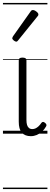

<svg xmlns="http://www.w3.org/2000/svg" viewBox="-20 -905 341 1300"><path d="M189 17Q169 17 153.5 11Q138 5 127.5 -7Q117 -19 112 -37.5Q107 -56 107 -81V-496Q107 -506 113 -510.5Q119 -515 132 -515Q146 -515 152.5 -510.5Q159 -506 159 -496V-93Q159 -73 163 -59.5Q167 -46 176 -38.5Q185 -31 199 -31Q210 -31 220 -35.5Q230 -40 240.5 -49.5Q251 -59 261 -74Q266 -80 272.5 -79.5Q279 -79 286 -72Q292 -68 294 -61.5Q296 -55 292 -49Q281 -29 264.5 -14Q248 1 228.5 9Q209 17 189 17ZM90 -623Q83 -623 73 -631Q63 -639 63 -647Q63 -649 64.5 -651.5Q66 -654 68 -659L187 -827Q191 -833 194.5 -835Q198 -837 204 -837Q210 -837 218.5 -832Q227 -827 233.5 -820.5Q240 -814 240 -807Q240 -803 238.5 -800Q237 -797 233 -793L103 -632Q97 -623 90 -623ZM0 365H301V375H0ZM0 -20H301V0H0ZM0 -505H301V-500H0ZM0 -885H301V-875H0Z"/></svg>

Font: Playwrite IT Moderna Guides
Style: Regular
Weight: 400
Designer: Veronika Burian, José Scaglione
Foundry: TypeTogether
Version: Version 1.003